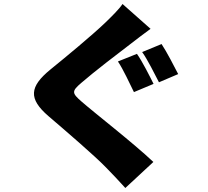

<svg xmlns="http://www.w3.org/2000/svg" viewBox="-20 -853 1040 959"><path d="M664 -584 569 -546C596 -506 628 -435 649 -393L747 -434C729 -470 691 -546 664 -584ZM787 -633 690 -593C718 -554 752 -484 774 -442L870 -483C852 -518 813 -594 787 -633ZM592 -833C574 -806 538 -771 505 -739C438 -675 311 -570 232 -506C127 -420 121 -360 222 -273C312 -196 454 -74 509 -17C541 16 574 50 606 86L746 -44C647 -138 452 -289 387 -346C339 -388 337 -397 386 -439C448 -493 572 -588 634 -635C661 -656 695 -682 732 -709Z"/></svg>

Font: Noto Sans CJK KR Black
Style: Regular
Weight: 900
Designer: Ryoko NISHIZUKA (kana & ideographs); Paul D. Hunt (Latin, Greek & Cyrillic); Wenlong ZHANG (bopomofo); Sandoll Communica
Foundry: Adobe Systems Incorporated
Version: Version 1.004;PS 1.004;hotconv 1.0.82;makeotf.lib2.5.63406